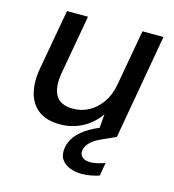

<svg xmlns="http://www.w3.org/2000/svg" viewBox="-106 -587 798 882"><g transform="rotate(15 293.5 -146.5)"><path d="M207 12Q143 12 105 -16.5Q67 -45 54 -95Q41 -145 52 -209L104 -499H204L154 -218Q142 -149 163.5 -111Q185 -73 247 -73Q287 -73 321 -91.5Q355 -110 380.5 -145.5Q406 -181 415 -231L463 -499H563L475 0H386L393 -86Q363 -41 314 -14.5Q265 12 207 12ZM363 206Q331 206 304.5 195.5Q278 185 264.5 163.5Q251 142 257 107Q262 82 277.5 59Q293 36 324 14Q355 -8 405 -27L459 -49L475 0L415 27Q376 44 359 61.5Q342 79 338 98Q334 119 347.5 131.5Q361 144 386 144Q401 144 419 140Q437 136 456 129L445 192Q426 198 405 202Q384 206 363 206Z"/></g></svg>

Font: DM Sans 20pt Medium
Style: Italic
Weight: 500
Italic angle: -10°
Version: Version 4.004;gftools[0.9.30]